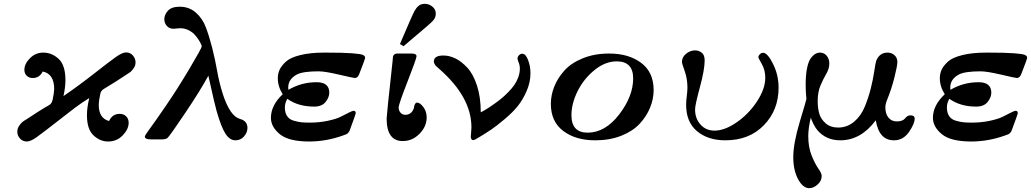

<svg xmlns="http://www.w3.org/2000/svg" viewBox="-20 -731 5407 1007"><path d="M70.8 -40Q70.8 -57.1 80.3 -71Q89.8 -85 97.4 -91.1Q105 -97.2 123 -107.9Q149.9 -126 174.6 -141.6Q199.2 -157.2 210.7 -164.1Q222.2 -170.9 232.2 -176.5Q242.2 -182.1 245.6 -186Q249 -189.9 251.5 -194.6Q253.9 -199.2 255.9 -207Q263.7 -243.2 264.2 -264.2Q264.2 -343.3 204.1 -356Q187 -321.8 151.9 -321.8Q132.8 -321.8 120.4 -333.5Q107.9 -345.2 107.9 -365.2Q107.9 -396 137 -425.5Q166 -455.1 207 -455.1Q252 -455.1 287.6 -422.1Q323.2 -389.2 323.2 -310.1Q323.2 -274.9 313 -227.1Q392.1 -281.2 470.9 -343Q549.8 -404.8 585.4 -430.4Q621.1 -456.1 641.1 -456.1Q663.1 -456.1 677 -439.9Q690.9 -423.8 690.9 -403.8Q690.9 -386.7 680.9 -372.8Q670.9 -358.9 664.6 -354Q658.2 -349.1 639.2 -336.9Q611.3 -317.9 586.2 -302.5Q561 -287.1 549.6 -280Q538.1 -272.9 528.6 -267.1Q519 -261.2 515.6 -257.6Q512.2 -253.9 510 -250Q507.8 -246.1 505.9 -237.8Q498 -201.7 498 -180.2Q498 -111.3 551.8 -96.2Q569.8 -134.3 607.9 -133.8Q628.9 -133.8 641.8 -120.8Q654.8 -107.9 654.8 -86.9Q654.8 -53.7 623.8 -21.2Q592.8 11.2 546.9 11.2Q504.9 11.2 470.5 -21Q436 -53.2 436 -127Q436 -167 448.2 -216.8Q409.2 -192.9 373.5 -166Q337.9 -139.2 280.5 -94Q223.1 -48.8 171.9 -11.2Q141.1 10.7 121.1 11.2Q99.1 11.2 85 -4.4Q70.8 -20 70.8 -40Z M739.7 -14.2Q739.7 -21 763.9 -53.5Q788.1 -85.9 848.6 -174.1Q909.2 -262.2 975.1 -373Q1038.1 -479 1038.1 -487.8Q1038.1 -490.7 1033.9 -500.2Q1029.8 -509.8 1020.3 -524.4Q1010.7 -539.1 998.3 -552Q985.8 -564.9 966.3 -574Q946.8 -583 924.8 -583Q917 -583 906 -581.5Q895 -580.1 890.1 -580.1Q868.2 -580.1 855 -595Q841.8 -609.9 841.8 -629.9Q841.8 -653.8 860.8 -674.8Q879.9 -695.8 922.9 -695.8Q970.7 -695.8 1005.9 -666Q1041 -636.2 1059.1 -589.1Q1077.1 -542 1093 -479.5Q1108.9 -417 1118.9 -358.9Q1128.9 -300.8 1147.5 -241.5Q1166 -182.1 1189.9 -147Q1202.1 -129.9 1212.6 -121.3Q1223.1 -112.8 1236.8 -107.9L1251 -103Q1277.8 -89.8 1277.8 -60.1Q1277.8 -36.1 1260 -15.6Q1242.2 4.9 1214.8 4.9Q1185.1 4.9 1162.6 -29.5Q1140.1 -64 1115.7 -149.9Q1106.9 -179.7 1072.8 -334Q1029.8 -254.9 952.4 -139.9Q875 -24.9 859.9 -8.8Q851.1 0 829.1 0H772Q739.7 0 739.7 -14.2Z M1400.9 -112.8Q1400.9 -178.7 1462.9 -236.8Q1437 -276.9 1437 -320.8Q1437 -344.7 1446.5 -365.5Q1456.1 -386.2 1479.5 -407.7Q1502.9 -429.2 1554.9 -442.1Q1606.9 -455.1 1680.7 -455.1H1689Q1778.8 -455.1 1825.9 -451.7Q1873 -448.2 1884 -442.6Q1895 -437 1895 -428.2Q1895 -421.4 1864.7 -344.2Q1856.9 -322.3 1841.8 -321.8Q1834 -321.8 1759 -339.4Q1684.1 -356.9 1650.9 -356.9Q1569.8 -356.9 1538.1 -340.8Q1492.2 -316.9 1491.7 -272.9Q1491.7 -264.2 1492.7 -259.8Q1560.5 -299.8 1640.1 -299.8Q1707 -299.8 1707 -245.1Q1707 -220.2 1687.5 -196Q1668 -171.9 1627.9 -171.9Q1543.9 -171.9 1486.8 -212.9Q1473.6 -189 1474.1 -167Q1474.1 -140.1 1485.6 -122.6Q1497.1 -105 1519.5 -98.4Q1542 -91.8 1559.3 -89.8Q1576.7 -87.9 1604 -87.9Q1654.8 -87.9 1699.2 -97.4Q1743.7 -106.9 1767.3 -118.9Q1791 -130.9 1809.6 -140.4Q1828.1 -149.9 1835 -149.9Q1846.2 -149.9 1845.7 -136.2Q1845.7 -132.3 1814 -46.9Q1812 -43 1810.5 -40Q1809.1 -37.1 1806.4 -34.7Q1803.7 -32.2 1802.2 -30.5Q1800.8 -28.8 1797.4 -27.3Q1793.9 -25.9 1792.5 -25.4Q1791 -24.9 1785.4 -22.9Q1779.8 -21 1777.8 -20Q1691.9 10.7 1603 11.2Q1494.1 11.2 1447.5 -27.3Q1400.9 -65.9 1400.9 -112.8Z M2007.8 -109.9Q2007.8 -126 2039.6 -416Q2039.6 -418 2040 -421.9Q2040.5 -425.8 2040.5 -428Q2040.5 -430.2 2041 -433.1Q2041.5 -436 2042.5 -438Q2043.5 -439.9 2044.7 -441.9Q2045.9 -443.8 2047.9 -445.3Q2049.8 -446.8 2052.2 -448Q2054.7 -449.2 2058.1 -449.7Q2061.5 -450.2 2065.4 -450.2H2138.7Q2164.6 -450.2 2164.6 -436Q2164.6 -423.8 2117.7 -304Q2070.8 -184.1 2070.8 -167Q2070.8 -150.9 2080.8 -139.9Q2090.8 -128.9 2105.5 -128.9Q2138.7 -128.9 2150.9 -164.1Q2150.9 -166 2152.3 -173.1Q2153.8 -180.2 2155.3 -183.1Q2156.7 -186 2159.7 -189.5Q2162.6 -192.9 2167.5 -192.9Q2182.6 -192.9 2200.2 -169.9Q2217.8 -147 2217.8 -115.2Q2217.8 -67.4 2180.2 -29.3Q2142.6 8.8 2092.8 8.8Q2007.8 9.3 2007.8 -109.9ZM2077.6 -500Q2144.5 -657.2 2152.8 -670.9Q2171.9 -707 2197.8 -710Q2202.6 -710.9 2208.5 -710.9Q2229.5 -710.9 2247.6 -696.5Q2265.6 -682.1 2265.6 -659.2Q2265.6 -638.2 2250.2 -621.6Q2234.9 -605 2155.8 -539.1Q2119.6 -508.3 2096.7 -488.8Z M2255.4 -410.2Q2257.3 -439.9 2305.2 -439.9Q2337.4 -439.9 2369.4 -424.1Q2401.4 -408.2 2431.9 -375Q2462.4 -341.8 2481.9 -281.5Q2501.5 -221.2 2501.5 -142.1L2516.6 -149.9Q2531.7 -158.7 2543.5 -166.3Q2555.2 -173.8 2575.7 -188.5Q2596.2 -203.1 2612.3 -216.6Q2628.4 -230 2647 -249Q2665.5 -268.1 2678 -286.1Q2690.4 -304.2 2698.5 -326.7Q2706.5 -349.1 2706.5 -371.1Q2706.5 -388.2 2700.4 -403.1Q2694.3 -418 2694.3 -423.8Q2694.3 -433.6 2701.9 -441.4Q2709.5 -449.2 2719.2 -449.2Q2737.3 -449.2 2749.8 -416Q2762.2 -382.8 2762.2 -347.2Q2762.2 -299.3 2741.7 -252.7Q2721.2 -206.1 2694.8 -173.6Q2668.5 -141.1 2626 -105.5Q2583.5 -69.8 2557.9 -52.5Q2532.2 -35.2 2494.6 -12.2Q2468.8 3.9 2462.4 3.9Q2449.2 3.9 2449.2 -15.1Q2449.2 -20 2450.9 -35.9Q2452.6 -51.8 2452.6 -63Q2452.6 -222.2 2283.2 -370.1Q2272 -379.9 2267.6 -384Q2263.2 -388.2 2259.3 -395.3Q2255.4 -402.3 2255.4 -410.2Z M2869.1 -186Q2869.1 -231.9 2887 -276.9Q2904.8 -321.8 2940.4 -361.3Q2976.1 -400.9 3037.1 -425.5Q3098.1 -450.2 3174.8 -450.2Q3277.8 -450.2 3343 -401.1Q3408.2 -352.1 3408.2 -258.8Q3408.2 -211.9 3389.6 -166.5Q3371.1 -121.1 3335 -82Q3298.8 -43 3238.5 -19Q3178.2 4.9 3102.1 4.9Q2999 4.9 2934.1 -44.2Q2869.1 -93.3 2869.1 -186ZM2977.1 -127Q2977.1 -35.2 3062 -35.2Q3153.8 -35.2 3227.3 -130.6Q3300.8 -226.1 3300.8 -319.8Q3300.8 -408.7 3214.8 -409.2Q3153.8 -409.2 3097.4 -363Q3041 -316.9 3009 -252Q2977.1 -187 2977.1 -127Z M3556.6 -405.8Q3556.6 -431.6 3578.6 -449.2Q3600.6 -466.8 3625.5 -466.8Q3644.5 -466.8 3660.2 -454.8Q3675.8 -442.9 3675.8 -414.1Q3675.8 -365.2 3650.6 -272.7Q3625.5 -180.2 3625.5 -157.2Q3625.5 -109.4 3654.1 -77.6Q3682.6 -45.9 3727.5 -45.9Q3780.8 -45.9 3843.8 -89.4Q3906.7 -132.8 3950.2 -199Q3993.7 -265.1 3993.7 -323.2Q3993.7 -363.3 3975.6 -395Q3957.5 -426.8 3957.5 -431.2Q3957.5 -439 3965.1 -446.5Q3972.7 -454.1 3982.4 -454.1Q4005.4 -454.1 4034.4 -396Q4063.5 -337.9 4063.5 -271Q4063.5 -153.8 3986.6 -74.5Q3909.7 4.9 3784.7 4.9Q3692.9 4.9 3635.7 -43Q3578.6 -90.8 3578.6 -181.2Q3578.6 -200.2 3582 -227.1Q3585.4 -253.9 3585.4 -272Q3585.4 -317.9 3571 -358.4Q3556.6 -398.9 3556.6 -405.8Z M4140.6 92.8Q4140.6 21 4175 -93.5Q4209.5 -208 4209.5 -211.9Q4209.5 -213.9 4207.5 -235.8Q4205.6 -257.8 4205.6 -288.1Q4205.6 -338.9 4212.9 -374Q4220.2 -409.2 4232.4 -425.5Q4244.6 -441.9 4256.6 -448.5Q4268.6 -455.1 4281.2 -455.1Q4302.2 -455.1 4315.9 -438.5Q4329.6 -421.9 4329.6 -397.9Q4329.6 -371.1 4314 -344.5Q4298.3 -317.9 4283.4 -283Q4268.6 -248 4268.6 -201.2Q4268.6 -165 4276.6 -136Q4284.7 -106.9 4310.1 -84.5Q4335.4 -62 4375.5 -62Q4423.3 -62 4460 -93Q4496.6 -124 4516.1 -172.6Q4535.6 -221.2 4547.1 -267.1Q4558.6 -313 4565.4 -357.9Q4572.3 -402.8 4575.2 -411.1Q4592.3 -455.1 4635.3 -455.1Q4656.2 -455.1 4671.4 -441.7Q4686.5 -428.2 4686.5 -405.8Q4686.5 -386.7 4671.4 -325.9Q4656.2 -265.1 4633.3 -209Q4623.5 -185.1 4623.5 -168Q4623.5 -133.8 4639.9 -114Q4656.2 -94.2 4683.6 -94.2Q4714.4 -94.2 4726.8 -110.1Q4739.3 -126 4754.4 -126Q4777.3 -126 4777.3 -108.9Q4777.3 -82 4747.3 -38.6Q4717.3 4.9 4668.5 4.9Q4590.3 4.9 4573.2 -100.1Q4495.1 4.9 4387.2 4.9Q4312 4.9 4266.6 -48.8Q4247.6 -71.8 4232.4 -113.8Q4219.2 -58.6 4219.2 -17.1Q4219.2 41 4236.8 84.5Q4254.4 127.9 4272 153.1Q4289.6 178.2 4289.6 191.9Q4289.6 217.8 4268.1 236.8Q4246.6 255.9 4224.6 255.9Q4191.4 255.9 4166 209.2Q4140.6 162.6 4140.6 92.8Z M4873 -112.8Q4873 -178.7 4935.1 -236.8Q4909.2 -276.9 4909.2 -320.8Q4909.2 -344.7 4918.7 -365.5Q4928.2 -386.2 4951.7 -407.7Q4975.1 -429.2 5027.1 -442.1Q5079.1 -455.1 5152.8 -455.1H5161.1Q5251 -455.1 5298.1 -451.7Q5345.2 -448.2 5356.2 -442.6Q5367.2 -437 5367.2 -428.2Q5367.2 -421.4 5336.9 -344.2Q5329.1 -322.3 5314 -321.8Q5306.2 -321.8 5231.2 -339.4Q5156.2 -356.9 5123 -356.9Q5042 -356.9 5010.3 -340.8Q4964.4 -316.9 4963.9 -272.9Q4963.9 -264.2 4964.8 -259.8Q5032.7 -299.8 5112.3 -299.8Q5179.2 -299.8 5179.2 -245.1Q5179.2 -220.2 5159.7 -196Q5140.1 -171.9 5100.1 -171.9Q5016.1 -171.9 4959 -212.9Q4945.8 -189 4946.3 -167Q4946.3 -140.1 4957.8 -122.6Q4969.2 -105 4991.7 -98.4Q5014.2 -91.8 5031.5 -89.8Q5048.8 -87.9 5076.2 -87.9Q5127 -87.9 5171.4 -97.4Q5215.8 -106.9 5239.5 -118.9Q5263.2 -130.9 5281.7 -140.4Q5300.3 -149.9 5307.1 -149.9Q5318.4 -149.9 5317.9 -136.2Q5317.9 -132.3 5286.1 -46.9Q5284.2 -43 5282.7 -40Q5281.2 -37.1 5278.6 -34.7Q5275.9 -32.2 5274.4 -30.5Q5272.9 -28.8 5269.5 -27.3Q5266.1 -25.9 5264.6 -25.4Q5263.2 -24.9 5257.6 -22.9Q5252 -21 5250 -20Q5164.1 10.7 5075.2 11.2Q4966.3 11.2 4919.7 -27.3Q4873 -65.9 4873 -112.8Z"/></svg>

Font: CMU Serif Extra
Style: BoldSlanted
Weight: 700
Italic angle: -9.46001°
Version: Version 0.7.0